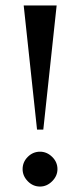

<svg xmlns="http://www.w3.org/2000/svg" viewBox="-20 -680 294 705"><path d="M116 -204 67 -660H188L139 -204ZM127 5Q101 5 82 -14.5Q63 -34 63 -59Q63 -85 82 -104Q101 -123 127 -123Q152 -123 171.5 -104Q191 -85 191 -59Q191 -34 171.5 -14.5Q152 5 127 5Z"/></svg>

Font: Spectral Medium
Style: Regular
Weight: 500
Designer: Jean-Baptiste Levee
Foundry: Production Type
Version: Version 2.001